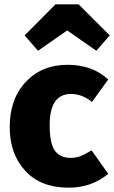

<svg xmlns="http://www.w3.org/2000/svg" viewBox="-20 -851 528 889"><path d="M298 18Q168 18 96.5 -60.5Q25 -139 25 -262Q25 -393 99.5 -472Q174 -551 293 -551Q408 -551 481 -483L406 -379Q360 -416 309 -416Q210 -416 210 -272Q210 -187 234 -153.5Q258 -120 307 -120Q331 -120 352.5 -128Q374 -136 404 -155L481 -46Q404 18 298 18ZM426 -616 291 -710 156 -616 94 -687 237 -831H344L488 -687Z"/></svg>

Font: Trujillo ExtraBold
Style: Regular
Weight: 800
Designer: Fira Sans original fonts by bBox Type GmbH, Carrois Corporate GbR, & Edenspiekermann AG / Changes by Cristiano Sobral
Foundry: Fira Sans original fonts by bBox Type GmbH, Carrois Corporate GbR, & Edenspiekermann AG / Changes by Cristiano Sobral
Version: Version 4.301;July 28, 2020;FontCreator 13.0.0.2655 64-bit